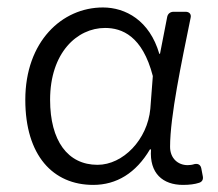

<svg xmlns="http://www.w3.org/2000/svg" viewBox="-20 -492 592 522"><path d="M48.8 -220.7C48.8 -69.3 124 10.7 233.4 10.7C296.9 10.7 349.6 -21.5 387.7 -85.9H390.6C385.7 -20.5 422.9 10.7 477.5 10.7C495.1 10.7 509.8 8.8 521.5 4.9C530.3 2 533.2 -4.9 531.2 -13.7L527.3 -34.2C525.4 -43.9 518.6 -47.9 508.8 -45.9C502.9 -43.9 496.1 -43 490.2 -43C463.9 -43 442.4 -61.5 442.4 -92.8C442.4 -175.8 473.6 -322.3 498 -442.4C501 -453.1 495.1 -460 484.4 -460H452.1C443.4 -460 436.5 -455.1 434.6 -446.3L415 -345.7H413.1C386.7 -436.5 321.3 -471.7 259.8 -471.7C148.4 -471.7 48.8 -378.9 48.8 -220.7ZM388.7 -196.3C380.9 -112.3 314.5 -43.9 245.1 -43.9C164.1 -43.9 116.2 -109.4 116.2 -220.7C116.2 -348.6 189.5 -416 265.6 -416C311.5 -416 367.2 -394.5 395.5 -285.2Z"/></svg>

Font: Ed Sans Neue Light
Style: Regular
Weight: 300
Designer: Stephen Hutchings
Version: Version 1.004;PS 001.004;hotconv 1.0.88;makeotf.lib2.5.64775